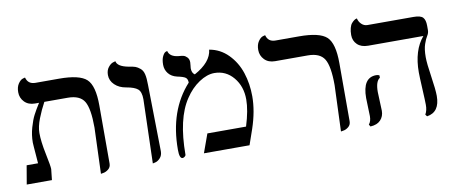

<svg xmlns="http://www.w3.org/2000/svg" viewBox="-56 -782 2397 1012"><g transform="rotate(-10 1142.5 -276.0)"><path d="M415 12.2 423.8 -233.9Q423.8 -335.9 400.4 -374.5Q377 -413.1 312 -413.1H187Q166 -374.5 149.4 -332Q132.8 -289.6 132.8 -255.9Q132.8 -210 147 -142.1Q161.1 -74.2 161.1 -58.1L154.8 0H20L37.1 -100.1H98.1Q97.2 -114.3 95 -141.1Q92.8 -168 91.3 -188Q89.8 -208 89.8 -211.9Q89.8 -252.9 101.1 -292Q112.3 -331.1 124.8 -355Q137.2 -378.9 158.7 -413.1H137.2Q102.1 -413.1 81.1 -434.6Q60.1 -456.1 60.1 -486.8Q60.1 -514.6 72 -532.2Q84 -549.8 96.7 -553.7L108.9 -557.1Q118.7 -520 158.2 -520H284.2Q394 -520 431.6 -485.1Q469.2 -450.2 469.2 -344.2V-33.2Q469.2 -14.2 455.6 -3.2Q441.9 7.8 428.7 9.8Z M693.8 5.9 703.6 -335.9Q703.6 -376 686 -390.9Q668.5 -405.8 625.5 -413.1Q588.4 -418.9 564.9 -441.4Q541.5 -463.9 541.5 -494.1Q541.5 -519 554 -534.9Q566.4 -550.8 579.6 -555.2L592.8 -559.1Q597.7 -530.3 654.8 -519Q680.7 -515.1 692.1 -511Q703.6 -506.8 717 -495.8Q730.5 -484.9 735.6 -463.4Q740.7 -441.9 740.7 -405.8L746.6 -50.8Q746.6 -27.8 733.6 -13.9Q720.7 0 707 2.9Z M1090.3 -533.2Q1148.4 -523.4 1190.4 -480.7Q1232.4 -438 1252 -378.4Q1271.5 -318.8 1271.5 -252Q1271.5 -172.9 1241.2 -83L1212.4 0H968.3L1004.4 -100.1H1211.4Q1237.3 -183.1 1237.3 -241.2Q1237.3 -311 1197.3 -359.1Q1157.2 -407.2 1095.2 -407.2Q1056.2 -407.2 1013.2 -378.7Q970.2 -350.1 938.5 -301.8Q871.6 -202.6 871.1 -8.8Q871.1 -4.9 865.2 0Q859.4 4.9 853.5 4.9Q836.4 4.9 836.4 -42Q836.4 -252 954.1 -380.9Q954.1 -399.9 943.6 -408Q933.1 -416 899.4 -422.9Q869.6 -429.7 853.5 -450Q837.4 -470.2 837.4 -497.1Q837.4 -524.9 845.9 -542Q854.5 -559.1 862.8 -562L871.1 -564.9Q878.9 -532.7 925.3 -527.8Q941.4 -526.9 951.4 -524.4Q961.4 -522 970.9 -512Q980.5 -502 980.5 -484.9Q980.5 -476.1 979 -467.5Q977.5 -459 977.5 -453.1Q977.5 -428.2 993.2 -418Q1083.5 -467.3 1090.3 -533.2Z M1699.7 12.2 1709 -233.9Q1709 -335.9 1685.3 -374.5Q1661.6 -413.1 1596.7 -413.1H1421.9Q1386.7 -413.1 1365.7 -434.6Q1344.7 -456.1 1344.7 -486.8Q1344.7 -514.6 1356.7 -532.2Q1368.7 -549.8 1381.3 -553.7L1394 -557.1Q1403.8 -520 1442.9 -520H1568.8Q1678.7 -520 1716.3 -485.1Q1753.9 -450.2 1753.9 -344.2V-33.2Q1753.9 -14.2 1740.5 -3.2Q1727.1 7.8 1713.4 9.8Z M1926.8 -159.2Q1926.8 -150.4 1928.7 -109.1Q1930.7 -67.9 1930.7 -58.1Q1930.7 -28.3 1912.1 -8.5Q1893.6 11.2 1857.4 13.2L1850.6 2Q1863.8 -13.2 1863.8 -41Q1863.8 -49.8 1862.3 -88.9Q1860.8 -127.9 1860.8 -138.2Q1860.8 -248 1933.6 -248Q1943.4 -248 1950.7 -244.1V-231Q1926.8 -216.3 1926.8 -159.2ZM2207.5 -295.9Q2207.5 -262.7 2218.5 -190.4Q2229.5 -118.2 2229.5 -85Q2229.5 2 2160.6 12.2L2152.8 2Q2165 -19 2164.6 -48.8Q2164.6 -69.8 2161.1 -136Q2157.7 -202.1 2157.7 -223.1Q2157.7 -341.3 2214.8 -408.2H1919.4Q1882.3 -408.2 1861.6 -428.2Q1840.8 -448.2 1840.8 -479Q1840.8 -500 1845.2 -516.1Q1849.6 -532.2 1856.2 -540Q1862.8 -547.9 1869.6 -553Q1876.5 -558.1 1881.3 -559.1L1885.7 -560.1Q1889.6 -542 1903.1 -529.1Q1916.5 -516.1 1934.6 -516.1H2180.7Q2218.8 -516.1 2231.2 -502.4Q2243.7 -488.8 2243.7 -458V-434.1Q2243.7 -418.9 2234.6 -405Q2225.6 -391.1 2216.6 -365Q2207.5 -338.9 2207.5 -295.9Z"/></g></svg>

Font: Linux Libertine Capitals
Style: Small Caps
Weight: 400
Designer: Philipp H. Poll
Foundry: Philipp H. Poll
Version: Version 5.1.3